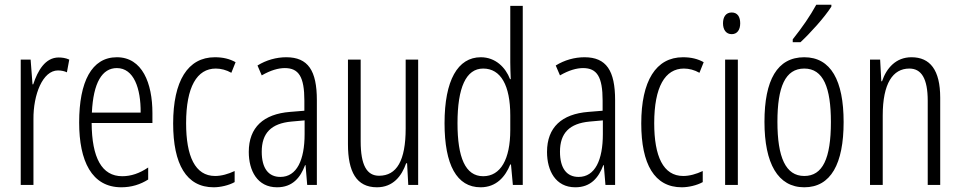

<svg xmlns="http://www.w3.org/2000/svg" viewBox="-20 -785 4077 815"><path d="M229 -541C172 -541 140 -485 121 -427H118L110 -532H68V0H122V-279C121 -383 161 -486 226 -486C240 -486 254 -483 264 -478L274 -532C259 -539 243 -541 229 -541Z M476 -542C369 -542 316 -438 316 -265C316 -102 369 10 495 10C538 10 576 -2 609 -23V-74C572 -49 536 -37 499 -37C412 -37 370 -115 369 -263H627V-305C627 -432 584 -542 476 -542ZM476 -496C548 -496 578 -410 577 -307H370C376 -435 414 -496 476 -496Z M887 10C915 10 951 2 976 -12V-59C948 -46 920 -38 893 -38C808 -38 770 -122 770 -262C770 -416 816 -494 896 -494C918 -494 941 -488 962 -476L980 -521C955 -535 927 -542 892 -542C777 -542 715 -441 715 -261C715 -88 771 10 887 10Z M1195 -542C1153 -542 1110 -530 1073 -507L1091 -465C1129 -487 1162 -496 1189 -496C1248 -496 1272 -459 1272 -358V-315L1211 -310C1099 -301 1036 -245 1036 -140C1036 -61 1072 10 1156 10C1222 10 1255 -31 1275 -84H1277L1284 0H1325V-360C1325 -485 1288 -542 1195 -542ZM1217 -269 1273 -274V-216C1273 -106 1240 -34 1170 -34C1120 -34 1091 -70 1091 -141C1091 -220 1131 -261 1217 -269Z M1755 -532H1702V-240C1702 -103 1664 -39 1589 -39C1537 -39 1511 -84 1511 -185V-532H1457V-173C1457 -56 1493 10 1580 10C1648 10 1685 -37 1704 -92H1708L1713 0H1755Z M2020 10C2087 10 2125 -35 2146 -87H2149L2157 0H2199V-760H2146V-520C2146 -498 2147 -476 2148 -449H2145C2126 -499 2083 -542 2021 -542C1923 -542 1867 -444 1867 -262C1867 -85 1919 10 2020 10ZM2031 -37C1955 -37 1922 -117 1922 -262C1922 -413 1958 -494 2031 -494C2106 -494 2146 -422 2146 -295V-233C2146 -109 2105 -37 2031 -37Z M2461 -542C2419 -542 2376 -530 2339 -507L2357 -465C2395 -487 2428 -496 2455 -496C2514 -496 2538 -459 2538 -358V-315L2477 -310C2365 -301 2302 -245 2302 -140C2302 -61 2338 10 2422 10C2488 10 2521 -31 2541 -84H2543L2550 0H2591V-360C2591 -485 2554 -542 2461 -542ZM2483 -269 2539 -274V-216C2539 -106 2506 -34 2436 -34C2386 -34 2357 -70 2357 -141C2357 -220 2397 -261 2483 -269Z M2874 10C2902 10 2938 2 2963 -12V-59C2935 -46 2907 -38 2880 -38C2795 -38 2757 -122 2757 -262C2757 -416 2803 -494 2883 -494C2905 -494 2928 -488 2949 -476L2967 -521C2942 -535 2914 -542 2879 -542C2764 -542 2702 -441 2702 -261C2702 -88 2758 10 2874 10Z M3086 -732C3061 -732 3049 -713 3049 -686C3049 -659 3062 -640 3086 -640C3109 -640 3122 -658 3122 -686C3122 -713 3111 -732 3086 -732ZM3112 -532H3058V0H3112Z M3509 -757V-765H3445C3418 -716 3387 -671 3345 -618V-606H3378C3418 -643 3480 -711 3509 -757ZM3561 -267C3561 -443 3507 -542 3394 -542C3279 -542 3225 -445 3225 -268C3225 -91 3282 10 3394 10C3507 10 3561 -90 3561 -267ZM3280 -268C3280 -416 3313 -494 3394 -494C3475 -494 3507 -413 3507 -267C3507 -112 3472 -38 3394 -38C3315 -38 3280 -117 3280 -268Z M3849 -542C3783 -542 3743 -496 3724 -440H3721L3716 -532H3673V0H3727V-295C3727 -431 3770 -494 3840 -494C3891 -494 3918 -452 3918 -357V0H3971V-370C3971 -488 3928 -542 3849 -542Z"/></svg>

Font: Noto Sans Armenian ExtraCondensed Light
Style: Regular
Weight: 300
Width: 2
Designer: Monotype Design Team
Foundry: Monotype Imaging Inc.
Version: Version 2.008